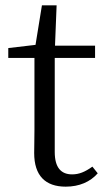

<svg xmlns="http://www.w3.org/2000/svg" viewBox="-20 -685 394 719"><path d="M326 -61C298 -41 276 -32 250 -32C209 -32 185 -57 185 -116V-468H336V-514H186L192 -665H137L113 -517L11 -505V-468H109V-199C109 -160 108 -137 108 -112C108 -27 150 14 226 14C277 14 318 -4 346 -36Z"/></svg>

Font: Source Han Serif K
Style: Regular
Weight: 400
Designer: Ryoko NISHIZUKA 西塚涼子 (kana & ideographs); Frank Grießhammer (Latin, Greek & Cyrillic); Wenlong ZHANG 张文龙 (bopomofo); San
Foundry: Adobe Systems Incorporated
Version: Version 1.001;PS 1.001;hotconv 16.6.54;makeotf.lib2.5.65590